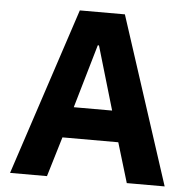

<svg xmlns="http://www.w3.org/2000/svg" viewBox="-51 -748 787 798"><g transform="rotate(5 342.5 -349.0)"><path d="M20 0ZM507 0 457 -166H224L174 0H20L250 -698H438L665 0ZM342 -560H337L260 -295H420Z"/></g></svg>

Font: Aneliza ExtraBold
Style: Regular
Weight: 800
Designer: Mike Abbink, Paul van der Laan, Pieter van Rosmalen
Foundry: Bold Monday
Version: Version 3.001;September 8, 2019;FontCreator 11.5.0.2425 64-b